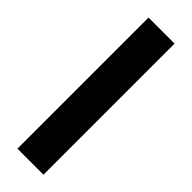

<svg xmlns="http://www.w3.org/2000/svg" viewBox="-257 -774 787 787"><g transform="rotate(45 136.5 -380.0)"><path d="M212 0H61V-760H212Z"/></g></svg>

Font: Noto Sans Kannada Condensed ExtraBold
Style: Regular
Weight: 800
Width: 3
Designer: Jelle Bosma - Monotype Design Team
Foundry: Monotype Imaging Inc.
Version: Version 2.005; ttfautohint (v1.8.4.7-5d5b)